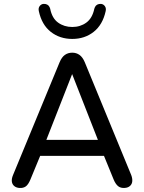

<svg xmlns="http://www.w3.org/2000/svg" viewBox="-20 -944 730 972"><path d="M45.9 -57.6 281.9 -629.2Q292.7 -655 308.6 -666.1Q324.5 -677.3 345.8 -677.3Q366.4 -677.3 382.3 -666.1Q398.2 -655 409.1 -629.2L644.4 -57.6Q650.8 -40.5 649.6 -26.3Q648.4 -12.1 638.5 -3Q628.7 6.1 612.3 7.3Q590.9 9.1 577.8 -1.6Q564.8 -12.4 555.4 -35L496.1 -180.2L544.1 -155H146.7L193.8 -180.2L133.9 -35Q123.1 -9.3 110.5 -0.3Q97.8 8.7 79.6 7.6Q63.3 6.9 52.6 -1.7Q41.9 -10.3 40 -24.7Q38.1 -39 45.9 -57.6ZM206 -213.8 179.2 -236H509.7L484.3 -213.8L345.2 -568.9ZM176.6 -887.4Q173.1 -902.7 180.6 -912.9Q188.1 -923.1 200.1 -924.3Q211 -924.9 219 -920.7Q226.9 -916.4 230.8 -908.3Q232.2 -906.3 234.1 -899.8Q243.4 -851.8 274.1 -829.6Q304.8 -807.4 345.8 -807.4Q386.8 -807.4 417.1 -829.6Q447.5 -851.8 457.5 -899.8Q459.4 -906.3 460.8 -908.3Q464.6 -916.4 472.6 -920.7Q480.5 -924.9 491.4 -924.3Q503.4 -923.1 510.9 -912.9Q518.4 -902.7 514.9 -887.4Q499.7 -818.5 454.2 -782.7Q408.8 -746.9 345.8 -746.9Q282.8 -746.9 237.1 -782.7Q191.5 -818.5 176.6 -887.4Z"/></svg>

Font: SN Pro Thin
Style: Regular
Weight: 200
Designer: Tobias Whetton
Foundry: Supernotes
Version: Version 1.003;Glyphs 3.3 (3324)